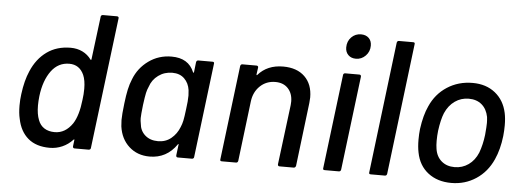

<svg xmlns="http://www.w3.org/2000/svg" viewBox="-48 -851 2707 993"><g transform="rotate(5 1305.0 -354.5)"><path d="M451 -700H524Q529 -700 531.5 -697Q534 -694 533 -690L449 -10Q449 -6 446 -3Q443 0 438 0H365Q356 0 356 -10L360 -43Q361 -45 359.5 -46Q358 -47 356 -45Q332 -19 301 -5.5Q270 8 236 8Q166 8 124 -27.5Q82 -63 69 -128Q62 -157 62 -196Q62 -228 66 -256Q75 -327 97 -377Q125 -443 176.5 -480Q228 -517 300 -517Q334 -517 361.5 -503.5Q389 -490 407 -465Q409 -463 410.5 -464Q412 -465 412 -467L440 -690Q440 -694 443 -697Q446 -700 451 -700ZM384 -255Q388 -283 388 -312Q388 -355 376 -383Q353 -434 300 -434Q243 -434 207 -386Q170 -336 160 -254Q157 -227 157 -205Q157 -160 169 -130Q179 -103 201 -89Q223 -75 255 -75Q310 -75 347 -129Q375 -172 384 -255Z M963 -509H1037Q1047 -509 1045 -499L985 -10Q985 -6 982 -3Q979 0 974 0H901Q892 0 892 -10L899 -66Q900 -69 898 -69.5Q896 -70 895 -67Q843 8 755 8Q691 8 648 -31Q605 -70 596 -135Q594 -157 594 -168Q594 -196 601 -254Q606 -297 612.5 -327Q619 -357 630 -383Q653 -442 705 -479.5Q757 -517 824 -517Q912 -517 941 -446Q942 -443 943.5 -443.5Q945 -444 946 -447L952 -499Q954 -509 963 -509ZM922 -253Q928 -295 928 -324Q928 -334 926 -352Q921 -388 897.5 -411Q874 -434 835 -434Q794 -434 762.5 -411Q731 -388 719 -351Q712 -336 708 -318Q704 -300 698 -255Q692 -203 692 -186Q692 -172 695 -158Q698 -121 724 -98Q750 -75 791 -75Q831 -75 859.5 -98.5Q888 -122 902 -158Q909 -174 913 -192.5Q917 -211 922 -253Z M1556 -369Q1556 -360 1554 -340L1514 -10Q1513 -6 1510 -3Q1507 0 1503 0H1429Q1420 0 1420 -10L1459 -321Q1460 -327 1460 -339Q1460 -381 1436 -407Q1412 -433 1370 -433Q1323 -433 1290.5 -402Q1258 -371 1252 -322L1214 -10Q1212 0 1203 0H1129Q1119 0 1121 -10L1181 -499Q1183 -509 1192 -509H1265Q1270 -509 1272.5 -506Q1275 -503 1274 -499L1269 -463Q1269 -461 1270.5 -460Q1272 -459 1273 -461Q1321 -516 1403 -516Q1475 -516 1515.5 -476.5Q1556 -437 1556 -369Z M1719 -643Q1719 -675 1739.5 -696Q1760 -717 1790 -717Q1815 -717 1830 -702.5Q1845 -688 1845 -663Q1845 -632 1824 -610.5Q1803 -589 1774 -589Q1749 -589 1734 -604Q1719 -619 1719 -643ZM1655 -11 1715 -499Q1715 -503 1718 -506Q1721 -509 1725 -509H1799Q1808 -509 1808 -499L1748 -11Q1746 -1 1737 -1H1663Q1653 -1 1655 -11Z M1894 -10 1977 -690Q1979 -700 1988 -700H2062Q2072 -700 2070 -690L1987 -10Q1985 0 1976 0H1902Q1892 0 1894 -10Z M2139 -134Q2133 -163 2133 -201Q2133 -229 2136 -256Q2146 -329 2168 -376Q2197 -442 2255 -479.5Q2313 -517 2387 -517Q2457 -517 2504 -479.5Q2551 -442 2565 -377Q2571 -349 2571 -313Q2571 -286 2568 -257Q2560 -187 2536 -134Q2506 -67 2449 -29.5Q2392 8 2321 8Q2249 8 2200.5 -29.5Q2152 -67 2139 -134ZM2452 -161Q2468 -204 2474 -255Q2478 -299 2478 -317Q2478 -330 2476 -348Q2468 -389 2441.5 -411.5Q2415 -434 2374 -434Q2334 -434 2302 -411.5Q2270 -389 2252 -348Q2238 -314 2230 -255Q2227 -228 2227 -203Q2227 -179 2230 -161Q2236 -121 2263 -98Q2290 -75 2331 -75Q2371 -75 2403 -97.5Q2435 -120 2452 -161Z"/></g></svg>

Font: Barlow Medium
Style: Italic
Weight: 500
Italic angle: -7°
Designer: Jeremy Tribby
Foundry: Tribby Type
Version: Version 1.408